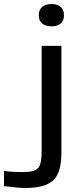

<svg xmlns="http://www.w3.org/2000/svg" viewBox="-162 -728 369 954"><path d="M30.8 -652.8Q30.8 -678.7 47.4 -693.4Q64 -708 94.2 -708Q124 -708 139.9 -693.4Q155.8 -678.7 155.8 -652.8V-650.9Q155.8 -625.5 139.9 -611.3Q124 -597.2 94.2 -597.2Q64 -597.2 47.4 -611.3Q30.8 -625.5 30.8 -650.9ZM-142.1 196.8V121.1Q-104 127 -47.9 127Q8.8 127 26.9 107.7Q44.9 88.4 44.9 27.8V-500H143.1V32.2Q143.1 130.4 102.3 168.2Q61.5 206.1 -36.1 206.1Q-66.4 206.1 -142.1 196.8Z"/></svg>

Font: LT Wave
Style: Regular
Weight: 400
Designer: Daniel Lyons
Version: Version 2.5 (Glyphs App)